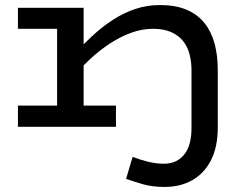

<svg xmlns="http://www.w3.org/2000/svg" viewBox="-20 -502 997 760"><path d="M632 238Q582 238 545 227Q508 216 479 206L505 119Q534 130 565.5 138Q597 146 629 146Q680 146 709 110Q738 74 738 5V-224Q738 -257 730.5 -286.5Q723 -316 705.5 -338.5Q688 -361 658.5 -374.5Q629 -388 586 -388Q541 -388 497 -371.5Q453 -355 412.5 -328Q372 -301 336.5 -268Q301 -235 272 -202V-286Q306 -323 344 -358.5Q382 -394 424.5 -422Q467 -450 514 -466Q561 -482 613 -482Q675 -482 718.5 -463.5Q762 -445 789.5 -410.5Q817 -376 829.5 -329Q842 -282 842 -226V3Q842 79 815.5 131.5Q789 184 741.5 211Q694 238 632 238ZM51 0V-84H439V0ZM206 0V-471H311V0ZM51 -388V-471H289V-388Z"/></svg>

Font: BioRhyme SemiExpanded
Style: Regular
Weight: 400
Width: 6
Designer: Aoife Mooney
Foundry: Aoife Mooney Type
Version: Version 1.600;gftools[0.9.33]